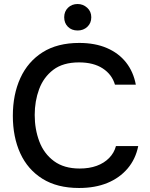

<svg xmlns="http://www.w3.org/2000/svg" viewBox="-20 -929 747 957"><path d="M374 8Q265 8 191.5 -38Q118 -84 81 -165Q44 -246 44 -352Q44 -458 81.5 -540Q119 -622 192.5 -668.5Q266 -715 375 -715Q454 -715 513 -689.5Q572 -664 608.5 -617.5Q645 -571 657 -507H553Q538 -558 492 -588Q446 -618 374 -618Q294 -618 245.5 -581Q197 -544 175 -484.5Q153 -425 153 -356Q153 -285 176 -224Q199 -163 249 -126Q299 -89 377 -89Q425 -89 462 -102.5Q499 -116 524 -141.5Q549 -167 558 -201H669Q656 -136 616 -89Q576 -42 515 -17Q454 8 374 8ZM367 -777Q337 -777 318.5 -795.5Q300 -814 300 -843Q300 -872 319 -890.5Q338 -909 367 -909Q394 -909 414.5 -890.5Q435 -872 435 -843Q435 -814 415.5 -795.5Q396 -777 367 -777Z"/></svg>

Font: Onest Medium
Style: Regular
Weight: 500
Designer: Dmitri Voloshin, Andrey Kudryavtsev
Foundry: Dmitri Voloshin, Andrey Kudryavtsev
Version: Version 1.000;gftools[0.9.33]